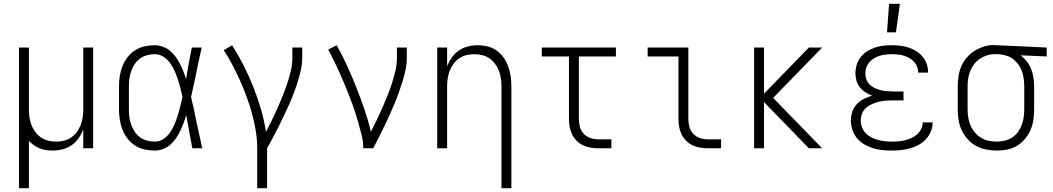

<svg xmlns="http://www.w3.org/2000/svg" viewBox="-20 -780 5540 1010"><path d="M80 210V-530H132V-205Q132 -184 135 -163Q138 -142 145.5 -122.5Q153 -103 165.5 -86Q178 -69 195.5 -57Q213 -45 233.5 -40Q254 -35 275 -35Q296 -35 316.5 -40Q337 -45 354.5 -57Q372 -69 384.5 -86Q397 -103 404.5 -122.5Q412 -142 415 -163Q418 -184 418 -205V-530H470V0H418V-99Q409 -75 393.5 -53Q378 -31 356.5 -16Q335 -1 309 5.5Q283 12 257 12Q240 12 222.5 9.5Q205 7 189 0.5Q173 -6 158.5 -16Q144 -26 132 -39V210Z M794 12Q767 12 740 6Q713 0 690 -15Q667 -30 650.5 -51.5Q634 -73 624 -98.5Q614 -124 610 -151Q606 -178 606 -205V-325Q606 -352 610 -379Q614 -406 624 -431.5Q634 -457 650.5 -478.5Q667 -500 690 -515Q713 -530 740 -536Q767 -542 794 -542Q815 -542 836 -534.5Q857 -527 873.5 -513.5Q890 -500 903 -482.5Q916 -465 926 -445.5Q936 -426 944 -406Q952 -386 959 -365Q960 -371 961 -377Q962 -383 963 -388V-391Q969 -426 975.5 -460.5Q982 -495 989 -530H1041Q1032 -491 1024 -452.5Q1016 -414 1008 -375V-374Q1002 -348 996.5 -322Q991 -296 985 -270Q992 -242 998 -213.5Q1004 -185 1010 -157V-155Q1019 -116 1027 -77.5Q1035 -39 1044 0H992Q985 -35 978.5 -70.5Q972 -106 966 -141L965 -143Q964 -151 962.5 -158.5Q961 -166 960 -174Q953 -152 945 -131Q937 -110 927.5 -90Q918 -70 905 -51.5Q892 -33 875.5 -18.5Q859 -4 837.5 4Q816 12 794 12ZM794 -35Q819 -35 840 -49Q861 -63 875 -83.5Q889 -104 898.5 -127Q908 -150 915.5 -174Q923 -198 929 -222Q935 -246 940 -270Q935 -294 929 -317Q923 -340 915.5 -363Q908 -386 898 -408Q888 -430 874 -449.5Q860 -469 839 -482Q818 -495 794 -495Q773 -495 753 -489.5Q733 -484 716.5 -472Q700 -460 688.5 -442.5Q677 -425 670 -405.5Q663 -386 660.5 -366Q658 -346 658 -325V-205Q658 -184 660.5 -164Q663 -144 670 -124.5Q677 -105 688.5 -87.5Q700 -70 716.5 -58Q733 -46 753 -40.5Q773 -35 794 -35Z M1333 210V0Q1333 -46 1325.5 -91.5Q1318 -137 1306 -181.5Q1294 -226 1278 -269Q1262 -312 1243.5 -354Q1225 -396 1203.5 -437Q1182 -478 1157 -516L1201 -542Q1234 -490 1262 -435Q1290 -380 1312.5 -323Q1335 -266 1352.5 -206.5Q1370 -147 1379 -86Q1395 -117 1410.5 -148.5Q1426 -180 1440 -211.5Q1454 -243 1467 -275.5Q1480 -308 1491 -341Q1502 -374 1510 -408Q1518 -442 1518 -477V-530H1570V-477Q1570 -445 1563 -413.5Q1556 -382 1546.5 -351Q1537 -320 1525.5 -290Q1514 -260 1501 -230.5Q1488 -201 1474 -172Q1460 -143 1445.5 -114Q1431 -85 1416 -56.5Q1401 -28 1385 0V210Z M1891 0Q1891 -35 1882.5 -68.5Q1874 -102 1864.5 -135.5Q1855 -169 1844 -202Q1833 -235 1820.5 -267Q1808 -299 1795 -331Q1782 -363 1767.5 -395Q1753 -427 1738 -458Q1723 -489 1706 -519L1751 -542Q1781 -489 1806.5 -433Q1832 -377 1854.5 -320Q1877 -263 1897 -205Q1917 -147 1931 -87Q1947 -118 1962 -149Q1977 -180 1991 -212Q2005 -244 2018 -276Q2031 -308 2041.5 -341Q2052 -374 2060 -408Q2068 -442 2068 -477V-530H2120V-477Q2120 -445 2113.5 -413.5Q2107 -382 2097.5 -351.5Q2088 -321 2077 -290.5Q2066 -260 2053.5 -230.5Q2041 -201 2028 -172Q2015 -143 2001 -114Q1987 -85 1972.5 -56.5Q1958 -28 1943 0Z M2618 210V-325Q2618 -346 2615 -367Q2612 -388 2604.5 -407.5Q2597 -427 2584.5 -444Q2572 -461 2554.5 -473Q2537 -485 2516.5 -490Q2496 -495 2475 -495Q2454 -495 2433.5 -490Q2413 -485 2395.5 -473Q2378 -461 2365.5 -444Q2353 -427 2345.5 -407.5Q2338 -388 2335 -367Q2332 -346 2332 -325V0H2280V-530H2332V-431Q2341 -455 2356.5 -477Q2372 -499 2393.5 -514Q2415 -529 2441 -535.5Q2467 -542 2493 -542Q2519 -542 2545.5 -535.5Q2572 -529 2593.5 -513.5Q2615 -498 2630 -476Q2645 -454 2654 -429Q2663 -404 2666.5 -377.5Q2670 -351 2670 -325V210Z M3196 0H3127Q3107 0 3086 -3.5Q3065 -7 3046.5 -16Q3028 -25 3013 -40Q2998 -55 2989 -74Q2980 -93 2976.5 -113.5Q2973 -134 2973 -155V-483H2830V-530H3220V-483H3025V-155Q3025 -133 3030.5 -112.5Q3036 -92 3050.5 -76.5Q3065 -61 3085.5 -54Q3106 -47 3127 -47H3196Z M3773 0H3704Q3683 0 3662.5 -3.5Q3642 -7 3623 -16Q3604 -25 3589 -40Q3574 -55 3565 -74Q3556 -93 3552.5 -113.5Q3549 -134 3549 -155V-483H3387V-530H3601V-155Q3601 -133 3606.5 -112.5Q3612 -92 3626.5 -76.5Q3641 -61 3662 -54Q3683 -47 3704 -47H3773Z M4305 0H4235L3999 -243V0H3947V-530H3999V-287L4235 -530H4305L4047 -265Z M4671 12Q4646 12 4621 9.5Q4596 7 4572 -0.5Q4548 -8 4526 -21Q4504 -34 4488 -53.5Q4472 -73 4464 -97Q4456 -121 4456 -146Q4456 -170 4463.5 -192.5Q4471 -215 4487 -232Q4503 -249 4524 -259.5Q4545 -270 4568 -277Q4549 -284 4532.5 -294.5Q4516 -305 4503.5 -320.5Q4491 -336 4485.5 -355Q4480 -374 4480 -394Q4480 -417 4486.5 -439Q4493 -461 4507 -479Q4521 -497 4540.5 -509.5Q4560 -522 4581.5 -529.5Q4603 -537 4625.5 -539.5Q4648 -542 4671 -542Q4693 -542 4715.5 -539.5Q4738 -537 4759 -530Q4780 -523 4799 -511.5Q4818 -500 4832.5 -483Q4847 -466 4854.5 -444.5Q4862 -423 4862 -401V-398H4810V-400Q4810 -415 4804 -430Q4798 -445 4787 -456.5Q4776 -468 4762 -475.5Q4748 -483 4733 -487.5Q4718 -492 4702.5 -493.5Q4687 -495 4671 -495Q4655 -495 4639 -493Q4623 -491 4607.5 -486.5Q4592 -482 4578 -473.5Q4564 -465 4553.5 -453Q4543 -441 4537.5 -425.5Q4532 -410 4532 -394Q4532 -378 4537.5 -362.5Q4543 -347 4554.5 -335.5Q4566 -324 4581 -317Q4596 -310 4611.5 -306Q4627 -302 4643 -300.5Q4659 -299 4675 -299H4733V-252H4675Q4657 -252 4638.5 -250.5Q4620 -249 4602 -244.5Q4584 -240 4567 -232.5Q4550 -225 4536 -213Q4522 -201 4515 -183Q4508 -165 4508 -147Q4508 -128 4514.5 -110.5Q4521 -93 4534 -79.5Q4547 -66 4563.5 -57.5Q4580 -49 4598 -44Q4616 -39 4634.5 -37Q4653 -35 4671 -35Q4689 -35 4707 -36.5Q4725 -38 4742 -42.5Q4759 -47 4775.5 -54.5Q4792 -62 4805 -74Q4818 -86 4826 -102Q4834 -118 4834 -136H4886V-135Q4886 -111 4876.5 -88Q4867 -65 4850.5 -47.5Q4834 -30 4812.5 -18Q4791 -6 4767.5 0.5Q4744 7 4720 9.5Q4696 12 4671 12ZM4646 -610 4657 -760H4714L4693 -610Z M5224 12Q5195 12 5167 6.5Q5139 1 5114.5 -12.5Q5090 -26 5070.5 -47.5Q5051 -69 5039 -94.5Q5027 -120 5022.5 -148.5Q5018 -177 5018 -205V-325Q5018 -352 5022 -378.5Q5026 -405 5036.5 -430Q5047 -455 5064.5 -476Q5082 -497 5105 -511.5Q5128 -526 5154 -534.5Q5180 -543 5206 -543Q5211 -543 5215.5 -542.5Q5220 -542 5225 -542L5486 -530V-483L5349 -489Q5367 -475 5381.5 -456.5Q5396 -438 5404.5 -416.5Q5413 -395 5416.5 -371.5Q5420 -348 5420 -325V-205Q5420 -177 5416 -149.5Q5412 -122 5401 -96.5Q5390 -71 5372 -49.5Q5354 -28 5330.5 -13.5Q5307 1 5279.5 6.5Q5252 12 5224 12ZM5224 -35Q5245 -35 5265.5 -40Q5286 -45 5304 -56.5Q5322 -68 5334.5 -85Q5347 -102 5354.5 -122Q5362 -142 5365 -163Q5368 -184 5368 -205V-325Q5368 -344 5365.5 -363.5Q5363 -383 5357 -401.5Q5351 -420 5340 -436.5Q5329 -453 5314 -465.5Q5299 -478 5280.5 -485Q5262 -492 5243 -494L5225 -495H5212Q5191 -495 5171 -488.5Q5151 -482 5134 -470.5Q5117 -459 5104 -442Q5091 -425 5083.5 -406Q5076 -387 5073 -366.5Q5070 -346 5070 -325V-205Q5070 -183 5073.5 -161.5Q5077 -140 5085.5 -120Q5094 -100 5108 -83.5Q5122 -67 5140.5 -55.5Q5159 -44 5180.5 -39.5Q5202 -35 5224 -35Z"/></svg>

Font: Lode Dark Term
Style: Regular
Weight: 400
Monospace: yes
Designer: Belleve Invis
Foundry: Belleve Invis
Version: Version 29.2.0